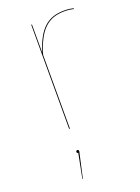

<svg xmlns="http://www.w3.org/2000/svg" viewBox="-146 -591 653 896"><g transform="rotate(-20 180.5 -143.0)"><path d="M290.4 -527.2C209.3 -527.2 160.7 -484.8 128.1 -376.7L128 -517.2H124.3V0H128.3V-365.8C162.1 -480.1 209.4 -523.4 290.4 -523.4C310.2 -523.4 323.4 -521.4 336.4 -518.3L336.8 -522.1C324 -525.1 310.7 -527.2 290.4 -527.2ZM126.1 105.9C122 105.9 119.2 108.7 119.2 112.7C119.2 116.7 121.6 119.2 126.2 119.5L102.4 240.9H104.9L130.9 124.2C132.8 117.4 133.1 115.7 133.1 112.7C133.1 108.7 130.5 105.9 126.1 105.9Z"/></g></svg>

Font: Fira Sans Four
Style: Regular
Weight: 100
Designer: Carrois Corporate & Edenspiekermann AG
Foundry: Carrois Corporate GbR & Edenspiekermann AG
Version: Version 4.203;PS 004.203;hotconv 1.0.88;makeotf.lib2.5.64775